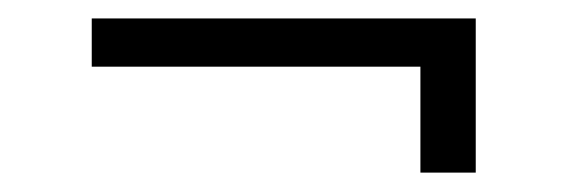

<svg xmlns="http://www.w3.org/2000/svg" viewBox="-20 -324 596 203"><path d="M77 -253.5V-304.5H483V-141.5H424.5V-253.5Z"/></svg>

Font: Libre Caslon Text Medium
Style: Regular
Weight: 500
Designer: Pablo Impallari, Rodrigo Fuenzalida, Katja Schimmel
Foundry: Pablo Impallari, Rodrigo Fuenzalida
Version: Version 2.000